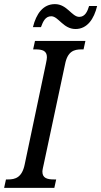

<svg xmlns="http://www.w3.org/2000/svg" viewBox="-37 -913 492 933"><path d="M330 -772C387 -772 420 -821 435 -884H396C388 -857 376 -831 348 -831C312 -831 289 -893 230 -893C172 -893 139 -846 123 -781H162C172 -808 183 -834 212 -834C247 -834 270 -772 330 -772ZM-17 0H227L236 -41H226C193 -41 169 -47 169 -79C169 -87 173 -103 176 -117L279 -600C291 -664 323 -673 359 -673H369L378 -714H133L124 -673H135C168 -673 191 -667 191 -635C191 -628 189 -617 186 -603L83 -114C70 -50 37 -41 2 -41H-8Z"/></svg>

Font: Noto Serif ExtraCondensed
Style: Italic
Weight: 400
Width: 2
Italic angle: -12°
Designer: Monotype Design Team
Foundry: Monotype Imaging Inc.
Version: Version 2.014